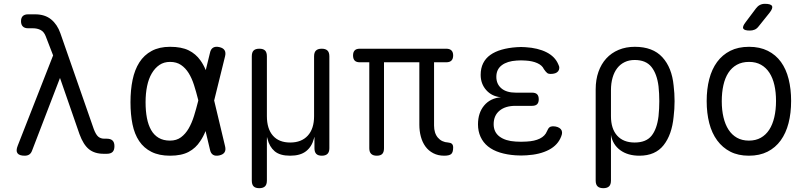

<svg xmlns="http://www.w3.org/2000/svg" viewBox="-20 -805 4240 1005"><path d="M148 -17Q143 -3 133.5 3.5Q124 10 109 10Q81 10 71.5 -3Q62 -16 73 -43L258 -515L219 -616Q210 -639 192.5 -648Q175 -657 152 -657H127Q109 -657 99.5 -666.5Q90 -676 90 -694Q90 -712 99.5 -721Q109 -730 127 -730H164Q215 -730 247.5 -703.5Q280 -677 296 -631L471 -129Q482 -100 494.5 -89.5Q507 -79 527 -79H539Q559 -79 569 -69.5Q579 -60 579 -40Q579 -19 569 -9.5Q559 0 539 0H523Q475 0 445.5 -24Q416 -48 396 -103L294 -397Z M1158 -40Q1163 -20 1155.5 -8Q1148 4 1128 8.5Q1108 13 1095.5 5.5Q1083 -2 1079 -22L1056 -119Q1044 -89 1028 -66Q1005 -30 967.5 -10Q930 10 870 10Q813 10 773 -10Q733 -30 708.5 -66.5Q684 -103 673.5 -154.5Q663 -206 663 -270Q663 -334 674 -387Q685 -440 709.5 -478.5Q734 -517 774 -538.5Q814 -560 870 -560Q930 -560 967.5 -541.5Q1005 -523 1029 -489Q1045 -467 1057 -438L1079 -528Q1083 -548 1095.5 -555.5Q1108 -563 1128 -558.5Q1148 -554 1155.5 -542Q1163 -530 1158 -510L1101 -279ZM1018 -280 1017 -284Q1007 -324 995.5 -360Q984 -396 967.5 -422.5Q951 -449 927.5 -465Q904 -481 870 -481Q838 -481 814.5 -465Q791 -449 774.5 -421Q758 -393 750 -354.5Q742 -316 742 -270Q742 -224 749 -187.5Q756 -151 771 -124.5Q786 -98 810.5 -83.5Q835 -69 870 -69Q904 -69 927.5 -86.5Q951 -104 967.5 -132.5Q984 -161 995.5 -198Q1007 -235 1017 -275Z M1337 180Q1317 180 1307.5 170.5Q1298 161 1298 140V-510Q1298 -531 1307.5 -540.5Q1317 -550 1337.5 -550Q1358 -550 1367.5 -540.5Q1377 -531 1377 -510V-197Q1377 -131 1408.5 -95Q1440 -59 1499 -59Q1558 -59 1591 -95Q1624 -131 1624 -197V-510Q1624 -531 1634 -540.5Q1644 -550 1664 -550Q1684 -550 1694 -540.5Q1704 -531 1704 -510V-29Q1704 -9 1694 0.5Q1684 10 1664.5 10Q1645 10 1635.5 0.5Q1626 -9 1626 -29V-88Q1625 -88 1623 -79Q1612 -37 1582 -13.5Q1552 10 1498.5 10Q1445 10 1417.5 -13.5Q1390 -37 1380 -79Q1378 -88 1377.5 -88Q1377 -88 1377 -78V140Q1377 161 1367 170.5Q1357 180 1337 180Z M2305 10Q2273 10 2248 -3Q2223 -16 2207 -38Q2191 -60 2183 -89.5Q2175 -119 2175 -152V-479H1990V-29Q1990 -9 1981 0.5Q1972 10 1952 10Q1933 10 1923 0.5Q1913 -9 1913 -29V-479H1863Q1845 -479 1836.5 -488Q1828 -497 1828 -515Q1828 -532 1836.5 -541Q1845 -550 1863 -550H2316Q2334 -550 2343 -541Q2352 -532 2352 -515Q2352 -497 2343 -488Q2334 -479 2316 -479H2252V-148Q2252 -108 2272 -84.5Q2292 -61 2326 -59Q2339 -58 2345.5 -52Q2352 -46 2352 -33Q2352 -8 2342 1Q2332 10 2305 10Z M2902 -469Q2908 -458 2907.5 -448.5Q2907 -439 2901.5 -432Q2896 -425 2886 -421.5Q2876 -418 2862 -418Q2857 -418 2852.5 -419Q2848 -420 2844 -423Q2840 -426 2836 -431Q2832 -436 2827 -443Q2818 -463 2792.5 -474.5Q2767 -486 2731 -488Q2719 -489 2707.5 -489Q2696 -489 2684 -488Q2635 -485 2606.5 -463.5Q2578 -442 2578 -403Q2578 -365 2604.5 -342.5Q2631 -320 2680 -320H2765Q2783 -320 2791.5 -311.5Q2800 -303 2800 -285Q2800 -268 2791.5 -259.5Q2783 -251 2765 -251H2678Q2625 -251 2594.5 -225.5Q2564 -200 2564 -155Q2564 -113 2595 -90Q2626 -67 2679 -64Q2693 -63 2707.5 -63Q2722 -63 2736 -64Q2778 -66 2805.5 -79.5Q2833 -93 2843 -118Q2846 -125 2849 -130Q2852 -135 2855.5 -138Q2859 -141 2864 -142.5Q2869 -144 2874 -144Q2888 -144 2898.5 -140Q2909 -136 2915 -129.5Q2921 -123 2922 -113.5Q2923 -104 2918 -92Q2901 -46 2853.5 -21Q2806 4 2736 8Q2722 9 2707.5 9Q2693 9 2679 8Q2634 5 2597 -6.5Q2560 -18 2534.5 -38.5Q2509 -59 2495.5 -88.5Q2482 -118 2482 -154Q2482 -214 2514 -252.5Q2546 -291 2602 -296Q2555 -300 2525.5 -333Q2496 -366 2496 -413Q2496 -448 2509 -474Q2522 -500 2546.5 -517.5Q2571 -535 2606 -545Q2641 -555 2684 -558Q2696 -559 2707.5 -559Q2719 -559 2731 -558Q2796 -554 2840.5 -531.5Q2885 -509 2902 -469Z M3138 180Q3118 180 3108 170.5Q3098 161 3098 140V-337Q3098 -388 3112.5 -429Q3127 -470 3153.5 -499Q3180 -528 3218 -544Q3256 -560 3303 -560Q3397 -560 3447 -505.5Q3497 -451 3506 -357Q3511 -317 3511 -275.5Q3511 -234 3506 -194Q3497 -100 3453.5 -45Q3410 10 3327 10Q3266 10 3226.5 -19Q3187 -48 3178 -99V140Q3178 161 3168 170.5Q3158 180 3138 180ZM3302 -59Q3362 -59 3390.5 -94.5Q3419 -130 3427 -197Q3431 -236 3431 -275.5Q3431 -315 3427 -353Q3419 -418 3390 -454.5Q3361 -491 3302 -491Q3273 -491 3250 -480Q3227 -469 3211 -448.5Q3195 -428 3186.5 -398.5Q3178 -369 3178 -333V-197Q3178 -131 3210.5 -95Q3243 -59 3302 -59Z M3900 10Q3844 10 3803 -11Q3762 -32 3734 -70Q3706 -108 3692.5 -160.5Q3679 -213 3679 -276Q3679 -339 3692.5 -391Q3706 -443 3733.5 -480.5Q3761 -518 3802.5 -539Q3844 -560 3901 -560Q3957 -560 3999 -539Q4041 -518 4068 -480.5Q4095 -443 4108 -391Q4121 -339 4121 -277Q4121 -213 4107.5 -160.5Q4094 -108 4066.5 -70Q4039 -32 3997.5 -11Q3956 10 3900 10ZM3900 -69Q3936 -69 3962.5 -84Q3989 -99 4006.5 -126Q4024 -153 4033 -191.5Q4042 -230 4042 -277Q4042 -322 4033.5 -359.5Q4025 -397 4007.5 -424Q3990 -451 3963.5 -466Q3937 -481 3901 -481Q3864 -481 3837 -466Q3810 -451 3792.5 -424Q3775 -397 3766.5 -359Q3758 -321 3758 -275Q3758 -229 3767 -191Q3776 -153 3793.5 -126Q3811 -99 3837.5 -84Q3864 -69 3900 -69ZM3951 -667Q3942 -655 3930.5 -650Q3919 -645 3905 -645Q3876 -645 3870.5 -655.5Q3865 -666 3883 -689L3937 -761Q3946 -773 3957.5 -779Q3969 -785 3984 -785Q4015 -785 4021 -773.5Q4027 -762 4008 -738Z"/></svg>

Font: Maple Mono Normal NL Light
Style: Regular
Weight: 300
Monospace: yes
Designer: subframe7536
Version: Version 7.000